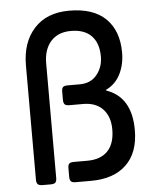

<svg xmlns="http://www.w3.org/2000/svg" viewBox="-53 -795 678 840"><g transform="rotate(-5 285.5 -375.0)"><path d="M73 -26V-528Q73 -629 128 -689.5Q183 -750 282 -750Q388 -750 442.5 -696.5Q497 -643 497 -547Q497 -496 476.5 -454Q456 -412 413 -391V-388Q523 -350 523 -205Q523 -106 468 -53Q413 0 313 0H245Q230 0 224.5 -6Q219 -12 219 -26V-63Q219 -78 224.5 -83.5Q230 -89 245 -89H304Q363 -89 394 -121.5Q425 -154 425 -216Q425 -273 394 -305.5Q363 -338 308 -338H247Q232 -338 226.5 -344Q221 -350 221 -365V-399Q221 -414 226.5 -419.5Q232 -425 247 -425H300Q349 -425 376 -458.5Q403 -492 403 -538Q403 -597 372 -629Q341 -661 282 -661Q225 -661 193.5 -625.5Q162 -590 162 -529V-26Q162 -12 156.5 -6Q151 0 136 0H100Q85 0 79 -6Q73 -12 73 -26Z"/></g></svg>

Font: YamahaIndonesia935. App
Style: Regular
Weight: 400
Designer: Dalton Maag Ltd
Foundry: Dalton Maag Ltd
Version: Version 1.002; January 01, 2024; Regular/Italic